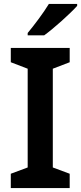

<svg xmlns="http://www.w3.org/2000/svg" viewBox="-20 -1009 413 978"><path d="M373 -979V-989H229C202 -944 152 -878 121 -841V-829H205C254 -864 340 -942 373 -979ZM335 -51V-124L249 -156V-659L335 -692V-765H35V-692L121 -659V-156L35 -124V-51Z"/></svg>

Font: Noto Sans Tamil UI SemiBold
Style: Regular
Weight: 600
Designer: Jelle Bosma - Monotype Design Team
Foundry: Monotype Imaging Inc.
Version: Version 2.004